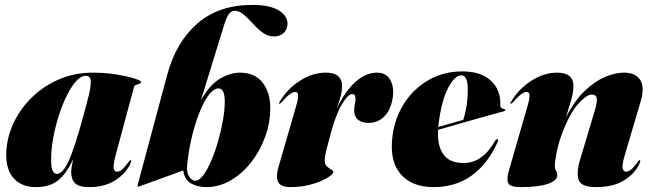

<svg xmlns="http://www.w3.org/2000/svg" viewBox="-20 -755 2666 785"><path d="M453 -121Q442 -80 444.8 -66.5Q447.5 -53 458 -53Q468 -53 478.5 -61.5Q489 -70 504.5 -91Q509 -97 510.2 -98.5Q511.5 -100 513.5 -100Q519.5 -100 512.5 -85Q494.5 -45.5 451.2 -17.8Q408 10 344 10Q302.5 10 286.8 -6.2Q271 -22.5 271 -51Q271 -60 273.5 -74.8Q276 -89.5 279 -104Q252.5 -46 218 -18Q183.5 10 127 10Q69 10 37.2 -24.8Q5.5 -59.5 5.5 -120Q5.5 -184.5 32.2 -245Q59 -305.5 107 -353.5Q155 -401.5 219.5 -429.8Q284 -458 359.5 -458Q410 -458 455 -450.8Q500 -443.5 528.2 -434.5Q556.5 -425.5 556.5 -420Q556.5 -414 550 -412.2Q543.5 -410.5 536.5 -408.2Q529.5 -406 527.5 -398ZM189 -103.5Q189 -68.5 195.8 -56.2Q202.5 -44 212 -44Q242.5 -44 272.8 -125.8Q303 -207.5 341 -357.5Q351.5 -398 351.2 -421.5Q351 -445 330 -445Q311 -445 291 -422.8Q271 -400.5 252.8 -363.5Q234.5 -326.5 220.2 -281.5Q206 -236.5 197.5 -190.2Q189 -144 189 -103.5Z M897.5 -656.5 801 -344Q836 -407 878.2 -432.5Q920.5 -458 960.5 -458Q1021.5 -458 1053.2 -417.8Q1085 -377.5 1085 -313.5Q1085 -253 1064 -195.2Q1043 -137.5 1006.5 -91Q970 -44.5 922.8 -17.2Q875.5 10 823 10Q788.5 10 761.8 -4.5Q735 -19 729 -58L555.5 5Q553.5 5.5 550.2 6.8Q547 8 544.5 8Q541.5 8 542.8 2.5Q544 -3 548.5 -20L663.5 -448.5Q699.5 -583 787 -659Q874.5 -735 1012 -735Q1082 -735 1118.8 -713Q1155.5 -691 1155.5 -658Q1155.5 -636.5 1140.8 -621.2Q1126 -606 1100 -606Q1075 -606 1053.8 -621.8Q1032.5 -637.5 1013.8 -658.5Q995 -679.5 976.8 -695.2Q958.5 -711 939 -711Q926.5 -711 916.5 -698.5Q906.5 -686 897.5 -656.5ZM868.5 -393Q847.5 -389 827.5 -358.5Q807.5 -328 790.2 -281.2Q773 -234.5 761.2 -181.2Q749.5 -128 745 -78Q742.5 -49 753.8 -32.5Q765 -16 778 -16Q794.5 -16 811.5 -39Q828.5 -62 844.2 -99Q860 -136 872.2 -179.5Q884.5 -223 891.8 -265Q899 -307 899 -338.5Q899 -399 868.5 -393Z M1122.5 -331Q1119 -331 1123.5 -339Q1154 -391 1205.8 -424.5Q1257.5 -458 1312 -458Q1347.5 -458 1363 -443.2Q1378.5 -428.5 1378.5 -405Q1378.5 -381.5 1372 -358.5Q1365.5 -335.5 1357 -311Q1391.5 -383 1433.8 -420.5Q1476 -458 1521.5 -458Q1559.5 -458 1576 -427.5Q1592.5 -397 1585.5 -354Q1577 -304 1550.5 -278.2Q1524 -252.5 1487 -252.5Q1460.5 -252.5 1444.2 -265.2Q1428 -278 1428 -305Q1428 -317.5 1430.8 -329.5Q1433.5 -341.5 1433.5 -351.5Q1433.5 -370.5 1420 -370.5Q1403 -370.5 1378.5 -329.8Q1354 -289 1333 -212Q1322 -172.5 1314.8 -143.5Q1307.5 -114.5 1307.5 -99Q1307.5 -83.5 1316.2 -75.2Q1325 -67 1333.8 -62.2Q1342.5 -57.5 1342.5 -51.5Q1342.5 -42.5 1318.2 -27.8Q1294 -13 1254 -1.5Q1214 10 1167.5 10Q1126.5 10 1117 -11.5Q1107.5 -33 1117.5 -68L1191.5 -324Q1200 -353.5 1198.8 -366.2Q1197.5 -379 1187.5 -379Q1178 -379 1165.8 -370.5Q1153.5 -362 1131.5 -337Q1126 -331 1122.5 -331Z M2015 -175Q1974.5 -85 1908.8 -37.5Q1843 10 1752 10Q1664.5 10 1618.2 -43Q1572 -96 1584.5 -197Q1593.5 -271.5 1632 -331.8Q1670.5 -392 1731.8 -427.5Q1793 -463 1870 -463Q1925.5 -463 1960.5 -443.8Q1995.5 -424.5 2011.5 -393.5Q2027.5 -362.5 2025.5 -327Q2025 -320.5 2027.8 -316Q2030.5 -311.5 2040 -309.5Q2046 -308.5 2046 -305Q2046 -302 2040 -300Q2030 -297.5 2001 -289.5Q1972 -281.5 1932.2 -270.2Q1892.5 -259 1850 -246.8Q1807.5 -234.5 1771 -224Q1767.5 -159 1792.8 -123.8Q1818 -88.5 1875.5 -88.5Q1953.5 -88.5 2005 -180.5Q2009.5 -187 2013.5 -185.5Q2019 -184 2015 -175ZM1773.5 -251.5Q1772.5 -243.5 1772 -236Q1798.5 -243.5 1825.5 -251.2Q1852.5 -259 1874 -265Q1881.5 -286.5 1886.8 -317Q1892 -347.5 1892.5 -385Q1893.5 -447 1866.5 -447Q1839 -447 1812.2 -395.8Q1785.5 -344.5 1773.5 -251.5Z M2068.5 -331Q2063.5 -331 2069.5 -339Q2100 -391 2151.8 -424.5Q2203.5 -458 2258 -458Q2324.5 -458 2324.5 -403Q2324.5 -376 2313.5 -339.8Q2302.5 -303.5 2294 -275.5Q2330 -345.5 2372.5 -385.2Q2415 -425 2456.2 -441.5Q2497.5 -458 2530.5 -458Q2579.5 -458 2598 -427.5Q2616.5 -397 2599 -339L2534.5 -121Q2522.5 -80.5 2525.8 -66.8Q2529 -53 2539.5 -53Q2549.5 -53 2560 -61.5Q2570.5 -70 2586 -91Q2590.5 -97 2591.8 -98.5Q2593 -100 2595 -100Q2601 -100 2594 -85Q2576 -45.5 2532 -17.8Q2488 10 2416.5 10Q2358 10 2346.5 -17.8Q2335 -45.5 2352 -103L2410.5 -298.5Q2423 -340 2419.8 -354.2Q2416.5 -368.5 2399 -368.5Q2378 -368.5 2342 -328Q2306 -287.5 2273 -195Q2261.5 -161.5 2255 -127.5Q2248.5 -93.5 2248.5 -76Q2248.5 -64 2253.5 -56.8Q2258.5 -49.5 2258.5 -39Q2258.5 -16.5 2220 -3.2Q2181.5 10 2109.5 10Q2067 10 2058.5 -5.2Q2050 -20.5 2060.5 -57L2137.5 -324Q2146 -353.5 2144.8 -366.2Q2143.5 -379 2133.5 -379Q2124 -379 2111.8 -370.5Q2099.5 -362 2077.5 -337Q2071.5 -331 2068.5 -331Z"/></svg>

Font: Fraunces 144pt S000 Black
Style: Italic
Weight: 900
Italic angle: -16°
Version: Version 1.000; ttfautohint (v1.8.3)